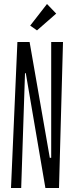

<svg xmlns="http://www.w3.org/2000/svg" viewBox="-20 -920 375 960"><path d="M215 -900 261 -852 165 -768 131 -792ZM295 -710H236V-131H229L128 -710H67L35 20H86L105 -554H109L207 20H275Z"/></svg>

Font: Bahiana
Style: Regular
Weight: 400
Designer: Pablo Cosgaya & Dani Raskovsky
Foundry: Pablo Cosgaya & Dani Raskovsky
Version: Version 1.005